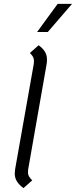

<svg xmlns="http://www.w3.org/2000/svg" viewBox="-20 -958 391 989"><path d="M56 -64Q56 -71 58 -87L154 -629Q155 -635 155 -644Q155 -655 150.5 -664Q146 -673 134 -685L179 -725Q202 -708 212 -690.5Q222 -673 222 -651Q222 -636 220 -627L125 -85Q124 -80 124 -71Q124 -59 129 -50Q134 -41 146 -29L101 11Q78 -6 67 -24Q56 -42 56 -64ZM277 -938H351L226 -793H171Z"/></svg>

Font: KoHo
Style: Italic
Weight: 400
Italic angle: -10°
Designer: Cadson Demak & Katatrad Team
Foundry: Cadson Demak Co.,Ltd.
Version: Version 1.000